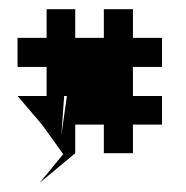

<svg xmlns="http://www.w3.org/2000/svg" viewBox="-20 -684 404 416"><path d="M18 -476 71 -414 117 -350 66 -288 143 -352V-414H205V-352H268V-414H331V-476H268V-539H331V-602H268V-664H205V-602H143V-664H81V-602H18V-539H81V-476ZM113 -392 119 -476H125Z"/></svg>

Font: bitstorm
Style: ulcn
Weight: 400
Version: Version 0.2